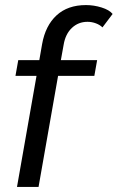

<svg xmlns="http://www.w3.org/2000/svg" viewBox="-20 -737 464 757"><path d="M124 -438H41L52 -500H135L146 -563Q159 -636 203 -676.5Q247 -717 319 -717Q350 -717 380.5 -707.5Q411 -698 424 -682L384 -629Q374 -639 358 -645Q342 -651 325 -651Q289 -651 263.5 -627Q238 -603 231 -561L220 -500H363L352 -438H209L132 0H47Z"/></svg>

Font: Sarabun
Style: Italic
Weight: 400
Italic angle: -10°
Designer: Suppakit Chalermlarp | Katatrad Co.,Ltd.
Foundry: Cadson Demak Co.,Ltd.
Version: Version 1.000; ttfautohint (v1.6)